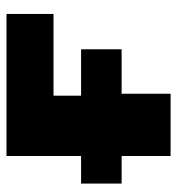

<svg xmlns="http://www.w3.org/2000/svg" viewBox="3 -549 546 592"><g transform="rotate(-90 276.0 -253.0)"><path d="M91 0V-151H6V-276H91V-506H529V-361H277V-276H420V-151H283V0Z"/></g></svg>

Font: Nunito Sans 7pt Black
Style: Regular
Weight: 900
Designer: Vernon Adams
Foundry: Vernon Adams
Version: Version 3.101;gftools[0.9.27]